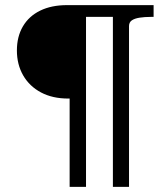

<svg xmlns="http://www.w3.org/2000/svg" viewBox="-20 -730 654 750"><path d="M316 0V-710H242Q181 -710 137 -688.5Q93 -667 69.5 -627Q46 -587 46 -533Q46 -478 70.5 -435.5Q95 -393 140 -369Q185 -345 247 -345H252V0ZM449 -710H285V-664H449ZM484 0V-628Q484 -643 495 -650.5Q506 -658 525.5 -661Q545 -664 569 -664H580V-710H421V0Z"/></svg>

Font: Roboto Serif 28pt
Style: Regular
Weight: 400
Designer: Greg Gazdowicz
Foundry: Commercial Type
Version: Version 1.008